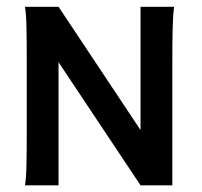

<svg xmlns="http://www.w3.org/2000/svg" viewBox="-20 -555 605 575"><path d="M400.9 0 81.5 -479.5 155.3 -534.7 474.6 -54.7ZM54.7 0Q58.6 -22 59.3 -63.5Q60.1 -105 60.1 -159.2V-375Q60.1 -429.2 59.3 -470.9Q58.6 -512.7 54.7 -534.7H155.3V0ZM400.9 0V-534.7H501.5Q498 -512.7 497.1 -470.9Q496.1 -429.2 496.1 -375V0Z"/></svg>

Font: Harmattan
Style: Bold
Weight: 700
Designer: George W. Nuss III and SIL International
Foundry: SIL International
Version: Version 4.000